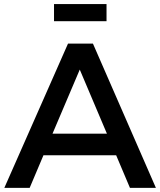

<svg xmlns="http://www.w3.org/2000/svg" viewBox="-20 -912 778 932"><path d="M1 0 310.1 -700.2H431.2L736.8 0H610.8L543.9 -158.2H190.9L124 0ZM234.9 -263.2H499L367.2 -574.2ZM242.2 -809.1V-892.1H497.1V-809.1Z"/></svg>

Font: Trueno
Style: Regular
Weight: 400
Designer: Julieta Ulanovsky
Foundry: Julieta Ulanovsky
Version: Version 3.001b | FøM Fix